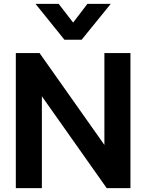

<svg xmlns="http://www.w3.org/2000/svg" viewBox="-20 -975 758 995"><path d="M62 -700H185L521 -224V-700H656V0H533L197 -476V0H62ZM164 -955H284L359 -858L433 -955H554L403 -769H314Z"/></svg>

Font: Stavian Bold
Style: Bold
Weight: 700
Version: Version 1.000; ttfautohint (v1.6)